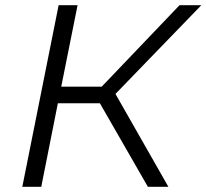

<svg xmlns="http://www.w3.org/2000/svg" viewBox="-20 -720 796 740"><path d="M425 -358 629 0H550L365 -322H203L139 0H66L206 -700H279L216 -386H372L672 -700H756Z"/></svg>

Font: Montserrat Alternates
Style: Italic
Weight: 400
Italic angle: -11.3°
Designer: Julieta Ulanovsky
Foundry: Julieta Ulanovsky
Version: Version 7.200